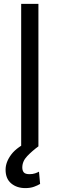

<svg xmlns="http://www.w3.org/2000/svg" viewBox="-20 -747 304 980"><path d="M176.1 -727.3V0H88.1V-727.3ZM109.4 213.1Q65.7 213.1 37.1 189.1Q8.5 165.1 8.5 119.3Q8.5 79.9 38 41Q67.5 2.1 137.8 -29.8L176.1 0Q144.2 23.4 119 49.7Q93.8 76 93.8 108Q93.8 123.9 101.6 133Q109.4 142 130.7 142Q146.7 142 159.1 137.8Q171.5 133.5 179 129.3L184.7 191.8Q172.9 199.2 153.9 206.1Q134.9 213.1 109.4 213.1Z"/></svg>

Font: Inter Zeller
Style: Regular
Weight: 400
Designer: Rasmus Andersson; Joe Bland
Foundry: zeller
Version: Version 3.015;git-dec3a8cb1